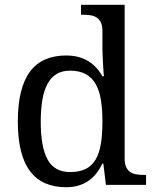

<svg xmlns="http://www.w3.org/2000/svg" viewBox="-20 -780 654 810"><path d="M505.9 -109.9Q505.9 -87.9 512.5 -74.5Q519 -61 530.3 -53.7Q541.5 -46.4 556.4 -44.2Q571.3 -42 587.9 -42H596.2V0H426.8L416 -89.8H412.1Q400.9 -66.9 386.5 -48.6Q372.1 -30.3 353.5 -17.3Q335 -4.4 311.5 2.7Q288.1 9.8 258.8 9.8Q209.5 9.8 171.4 -6.6Q133.3 -22.9 107.4 -56.9Q81.5 -90.8 68.4 -143.1Q55.2 -195.3 55.2 -267.1Q55.2 -339.4 68.4 -392.1Q81.5 -444.8 107.4 -479Q133.3 -513.2 171.4 -529.5Q209.5 -545.9 258.8 -545.9Q287.6 -545.9 311 -539.6Q334.5 -533.2 353.3 -521.5Q372.1 -509.8 386.7 -493.7Q401.4 -477.5 412.1 -458H418Q416.5 -482.4 415 -503.9Q414.1 -522.5 413.1 -540.8Q412.1 -559.1 412.1 -567.9V-649.9Q412.1 -671.9 405.5 -685.3Q398.9 -698.7 387.7 -706.1Q376.5 -713.4 361.6 -715.6Q346.7 -717.8 330.1 -717.8H321.8V-759.8H505.9ZM275.9 -54.2Q314.9 -54.2 341.1 -67.1Q367.2 -80.1 383.1 -106.4Q398.9 -132.8 405.5 -172.9Q412.1 -212.9 412.1 -267.1Q412.1 -319.3 405.5 -359.4Q398.9 -399.4 383.1 -426.5Q367.2 -453.6 340.8 -467.8Q314.5 -481.9 274.9 -481.9Q242.2 -481.9 218.8 -467.8Q195.3 -453.6 180.4 -426.3Q165.5 -398.9 158.7 -358.6Q151.9 -318.4 151.9 -266.1Q151.9 -159.7 180.7 -106.9Q209.5 -54.2 275.9 -54.2Z"/></svg>

Font: Sahl Naskh
Style: Regular
Weight: 400
Designer: Pascal Zoghbi
Version: Version 1.001